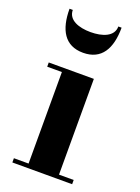

<svg xmlns="http://www.w3.org/2000/svg" viewBox="-137 -770 604 830"><g transform="rotate(20 165.0 -354.5)"><path d="M49.5 -709H34.5C34.5 -613 69 -550 154 -550C239 -550 274 -613 274 -709H259C259 -662.5 208 -645 154 -645C100 -645 49.5 -662.5 49.5 -709ZM29.5 -19.5V0H304.5V-19.5H237V-460H29.5V-440.5H97V-19.5Z"/></g></svg>

Font: Bodoni* 11pt
Style: Bold
Weight: 700
Version: Version 2.3